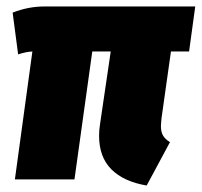

<svg xmlns="http://www.w3.org/2000/svg" viewBox="-20 -554 623 593"><path d="M479 -190Q477 -170 477 -164Q477 -147 483.5 -135.5Q490 -124 505 -115L433 19Q362 7 324 -31Q286 -69 286 -135Q286 -152 289 -171L322 -395H265L210 0H26L80 -395Q60 -394 36 -386L19 -515Q67 -534 117 -534H583L564 -395H508Z"/></svg>

Font: Fira Sans Condensed Black
Style: Italic
Weight: 900
Width: 3
Italic angle: -8°
Designer: Carrois Corporate & Edenspiekermann AG
Foundry: Carrois Corporate GbR & Edenspiekermann AG
Version: Version 4.203